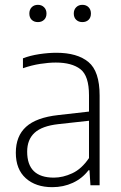

<svg xmlns="http://www.w3.org/2000/svg" viewBox="-20 -767 503 795"><path d="M196.5 8Q128 8 86.8 -29Q45.5 -66 45.5 -134.5Q45.5 -203.5 88 -242Q130.5 -280.5 221 -290.5L348.5 -305V-372.5Q348.5 -453 313 -480.5Q277.5 -508 211 -508Q182 -508 146.5 -502.5Q111 -497 75 -484.5V-525.5Q104.5 -537 142.5 -542.8Q180.5 -548.5 213.5 -548.5Q300 -548.5 346.2 -510.2Q392.5 -472 392.5 -371.5V0H354.5L350.5 -62H346.5Q320.5 -28 281.5 -10Q242.5 8 196.5 8ZM92.5 -139Q92.5 -31.5 203 -31.5Q240.5 -31.5 279.2 -49.5Q318 -67.5 348.5 -112.5V-267L221.5 -253Q154 -245.5 123.2 -217.2Q92.5 -189 92.5 -139ZM321 -675.5Q305.5 -675.5 295.5 -685Q285.5 -694.5 285.5 -711Q285.5 -727 295.5 -737Q305.5 -747 321 -747Q337 -747 346.8 -737Q356.5 -727 356.5 -711Q356.5 -694.5 346.8 -685Q337 -675.5 321 -675.5ZM137 -675.5Q121 -675.5 111.2 -685Q101.5 -694.5 101.5 -711Q101.5 -727 111.2 -737Q121 -747 137 -747Q152.5 -747 162.5 -737Q172.5 -727 172.5 -711Q172.5 -694.5 162.5 -685Q152.5 -675.5 137 -675.5Z"/></svg>

Font: Encode Sans SmCnd XLt
Style: Regular
Weight: 200
Width: 4
Designer: Multiple Designers
Foundry: Impallari Type
Version: Version 3.002; ttfautohint (v1.8.3) -l 8 -r 50 -G 200 -x 14 